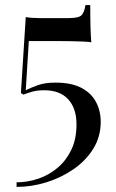

<svg xmlns="http://www.w3.org/2000/svg" viewBox="-20 -585 455 753"><path d="M334 -565Q334 -508 335 -476Q336 -444 338 -419Q330 -421 307.5 -422Q285 -423 256 -423.5Q227 -424 199 -424H93L81 -231Q103 -242 130 -251.5Q157 -261 198 -261Q259 -261 298 -241Q337 -221 356 -186Q375 -151 375 -107Q375 -49 346 -2Q317 45 268.5 78.5Q220 112 162 130Q104 148 45 148V130Q89 130 131 115.5Q173 101 206.5 72.5Q240 44 260 2Q280 -40 280 -97Q280 -160 247.5 -195.5Q215 -231 154 -231Q128 -231 110.5 -226.5Q93 -222 72 -214L62 -220L81 -518Q92 -516 106.5 -515Q121 -514 135 -514H248Q289 -514 300 -525.5Q311 -537 315 -565Z"/></svg>

Font: Playfair Display
Style: Regular
Weight: 400
Designer: Claus Eggers Sørensen
Foundry: Claus Eggers Sørensen
Version: Version 1.203